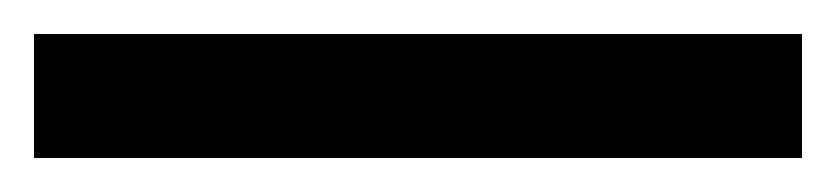

<svg xmlns="http://www.w3.org/2000/svg" viewBox="-22 60 492 113"><path d="M450 153V80H-2V153Z"/></svg>

Font: Noto Sans Myanmar UI ExtraCondensed Medium
Style: Regular
Weight: 500
Width: 2
Designer: Monotype Design Team
Foundry: Monotype Imaging Inc.
Version: Version 2.103